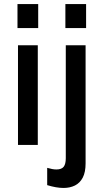

<svg xmlns="http://www.w3.org/2000/svg" viewBox="-20 -717 513 950"><path d="M167 0H69V-493H167ZM169 -578H66.5V-697H169ZM294.5 213Q259 213 213.5 199V113.5Q240.5 121.5 259 121.5Q284.5 121.5 295 108.2Q305.5 95 305.5 65.5V-493H403.5V91.5Q403.5 135 389.5 161.8Q375.5 188.5 350.8 200.8Q326 213 294.5 213ZM406 -578H303.5V-697H406Z"/></svg>

Font: Acari Sans Neue SemiBold
Style: Regular
Weight: 600
Designer: Alfredo Marco Pradil (font), Cristiano Sobral (main changes)
Foundry: Hanken Design Co. (font), Cristiano Sobral (main changes)
Version: Version 2.459;March 19, 2022;FontCreator 14.0.0.2808 64-bit;